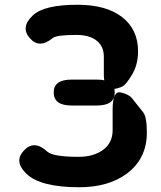

<svg xmlns="http://www.w3.org/2000/svg" viewBox="-20 -774 677 808"><path d="M463 -385Q463 -330 388 -330H281Q206 -330 206 -385Q206 -439 281 -439H388Q463 -439 463 -385ZM495 -410Q417 -375 417 -460V-535Q417 -581 384 -605Q354 -627 301 -627Q218 -627 202 -614Q145 -567 105 -614Q65 -660 119 -710Q167 -754 306 -754Q427 -754 494 -702Q561 -650 561 -558Q561 -502 535.5 -459.5Q510 -417 495 -410ZM454 -313Q454 -393 488.5 -385Q523 -377 536 -360Q559 -331 582 -302Q598 -283 598 -216Q598 -108 516 -45Q438 14 313 14Q150 14 91 -43Q37 -95 81 -141Q124 -187 179 -136Q203 -114 311 -114Q374 -114 414 -143.5Q454 -173 454 -226Z"/></svg>

Font: Resource Han Rounded KR
Style: Bold
Weight: 700
Designer: Cyano Hao (round all glyphs); Ryoko NISHIZUKA 西塚涼子 (kana, bopomofo & ideographs); Paul D. Hunt (Latin, Greek & Cyrillic)
Foundry: Cyano Hao
Version: 0.990